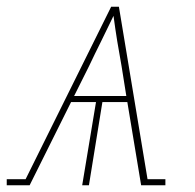

<svg xmlns="http://www.w3.org/2000/svg" viewBox="-60 -550 580 570"><path d="M-40 0V-18H16L270 -530H293L378 -18H431V0H359L318 -247H244L204 0H184L225 -247H151L28 0ZM160 -265H315L301 -353Q294 -391 288 -428Q282 -465 277 -503Q259 -465 240.5 -428Q222 -391 204 -353Z"/></svg>

Font: Iosevka Slab Thin Oblique
Style: Regular
Weight: 100
Italic angle: -9°
Monospace: yes
Designer: Belleve Invis
Foundry: Belleve Invis
Version: Version 11.1.0; ttfautohint (v1.8.3)